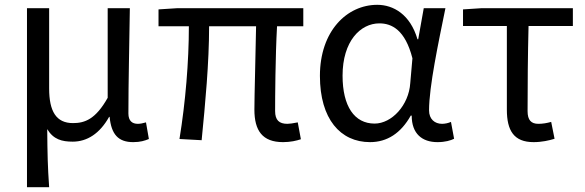

<svg xmlns="http://www.w3.org/2000/svg" viewBox="-20 -577 2427 797"><path d="M92 200H184C178 114 177 66 176 -41C202 2 237 11 282 11C341 11 394 -22 433 -92H435C442 -19 471 13 533 13C563 13 581 7 598 0L586 -69C572 -65 562 -63 552 -63C529 -63 513 -75 513 -106C513 -237 517 -396 519 -543H427V-171C377 -82 332 -66 283 -66C213 -66 184 -115 184 -210V-543H92Z M1155 13C1186 13 1211 7 1229 1L1216 -69C1196 -65 1182 -63 1173 -63C1139 -63 1122 -78 1122 -116C1122 -169 1123 -344 1130 -468H1239V-543H716L638 -538V-468H764C764 -321 750 -153 725 0L817 5C832 -147 848 -315 848 -468H1043C1041 -348 1036 -179 1036 -122C1036 -35 1069 13 1155 13Z M1516 13C1587 13 1644 -24 1685 -97H1689C1689 -22 1732 13 1796 13C1828 13 1851 6 1865 -1L1852 -71C1841 -66 1827 -63 1815 -63C1785 -63 1761 -82 1761 -119C1761 -218 1800 -400 1829 -543H1739L1716 -414H1713C1683 -517 1613 -557 1546 -557C1420 -557 1308 -448 1308 -262C1308 -83 1393 13 1516 13ZM1535 -64C1451 -64 1402 -136 1402 -263C1402 -406 1476 -480 1555 -480C1606 -480 1662 -453 1692 -335L1683 -232C1677 -140 1606 -64 1535 -64Z M2195 13C2229 13 2260 6 2282 -1L2268 -71C2250 -66 2233 -63 2215 -63C2185 -63 2170 -78 2170 -116C2170 -226 2171 -346 2174 -469H2358V-543H1979L1902 -538V-469H2084V-122C2084 -35 2113 13 2195 13Z"/></svg>

Font: Source Han Sans JP
Style: Regular
Weight: 400
Designer: Ryoko NISHIZUKA 西塚涼子 (kana, bopomofo & ideographs); Paul D. Hunt (Latin, Greek & Cyrillic); Sandoll Communications 산돌커뮤니
Foundry: Adobe
Version: Version 2.004;hotconv 1.0.118;makeotfexe 2.5.65603